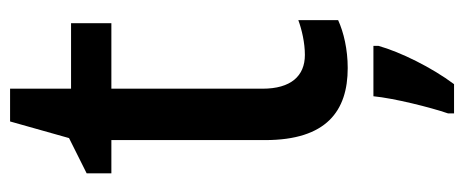

<svg xmlns="http://www.w3.org/2000/svg" viewBox="-290 -410 921 381"><g transform="rotate(-90 170.5 -219.5)"><path d="M252 -75C210 -75 185 -103 185 -159V-459H315V-539H185V-660H120L87 -543L17 -508V-459H83V-154C83 -32 141 10 226 10C263 10 297 2 321 -9V-88C302 -81 276 -75 252 -75ZM270 71V61H170C166 102 148 174 136 209V221H194C227 177 258 114 270 71Z"/></g></svg>

Font: Noto Sans Khmer SemiCondensed Medium
Style: Regular
Weight: 500
Width: 4
Designer: Danh Hong and the Monotype Design Team
Foundry: Monotype Imaging Inc.
Version: Version 2.004